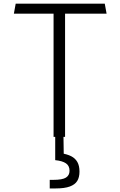

<svg xmlns="http://www.w3.org/2000/svg" viewBox="-20 -750 660 1052"><path d="M273.5 0V-730H336.5V0ZM66 -730H554L564 -675H56ZM415.5 190Q415.5 221.5 403.2 241.5Q391 261.5 362.2 272Q333.5 282.5 284.5 282.5H252.5V235.5H272Q322 235.5 341.5 223Q361 210.5 361 185.5Q361 158.5 341.5 145Q322 131.5 282.5 127.5V-24H327.5L329.5 114L314 89.5Q347.5 94.5 369.8 105.8Q392 117 403.8 137.5Q415.5 158 415.5 190Z"/></svg>

Font: Monaspace Argon Var ExtraLight
Style: Regular
Weight: 200
Designer: Riley Cran and the Lettermatic Team
Version: Version 1.200 (Monaspace Argon Var)